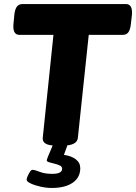

<svg xmlns="http://www.w3.org/2000/svg" viewBox="-20 -720 675 952"><path d="M258 2Q188 2 192 -37L245 -547H77Q41 -547 47 -603L51 -646Q54 -675 64 -687.5Q74 -700 92 -700H604Q639 -700 634 -645L629 -602Q626 -573 616.5 -560Q607 -547 588 -547H420L366 -36Q362 2 291 2ZM236 212Q210 212 181 205.5Q152 199 132 189.5Q112 180 112 171Q112 165 117 153.5Q122 142 128.5 132Q135 122 141 122Q152 122 177 132Q202 142 239 142Q288 142 288 117Q288 106 276.5 100.5Q265 95 250 91.5Q235 88 223.5 84.5Q212 81 212 76Q212 71 218 56Q224 41 246 -10H318L297 48Q334 53 356 70Q378 87 378 114Q378 160 340.5 186Q303 212 236 212Z"/></svg>

Font: Asap Semi Expanded Semi Expanded ExtraBold
Style: Italic
Weight: 800
Width: 6
Italic angle: -6°
Designer: Pablo Cosgaya
Foundry: Omnibus-Type
Version: Version 3.001; ttfautohint (v1.8.4.7-5d5b)